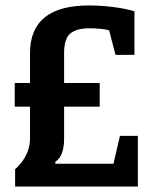

<svg xmlns="http://www.w3.org/2000/svg" viewBox="-20 -680 560 700"><path d="M35.1 0V-63.2Q52.7 -78.8 64.9 -96.9Q77 -115 83.2 -134.8Q89.4 -154.6 89.4 -174V-291.1H33.7V-377.4H89.4V-486.2Q89.4 -573 142.9 -616.6Q196.4 -660.1 305.3 -660.1Q346.6 -660.1 391.2 -654.6Q435.7 -649.1 470.2 -638.9V-480H401L378 -569.1Q367.2 -573 346.3 -574.9Q325.4 -576.8 305.2 -576.8Q259.9 -576.8 236.8 -558.2Q213.7 -539.6 213.7 -486.2V-377.4H343.5V-291.1H213.7V-174Q213.7 -143.7 206 -122.3Q198.2 -100.9 181.7 -90.1V-83H393.8L417.3 -184.7H482.6V0Z"/></svg>

Font: Faustina Light
Style: Regular
Weight: 300
Designer: Alfonso Garcia
Foundry: http://www.omnibus-type.com
Version: Version 1.200